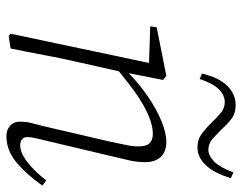

<svg xmlns="http://www.w3.org/2000/svg" viewBox="-98 -643 754 598"><g transform="rotate(90 279.0 -344.0)"><path d="M131 0 92 6 85 0 176 -431 62 -435 65 -455 216 -485 229 -475 208 -368Q244 -403 282.5 -429Q321 -455 357.5 -470Q394 -485 421 -485Q453 -485 469 -467.5Q485 -450 485 -419Q485 -395 480 -372Q475 -349 468 -321L419 -114Q415 -97 411 -80.5Q407 -64 407 -53Q407 -30 433 -30Q456 -30 484.5 -52Q513 -74 542 -111L558 -99Q527 -54 488.5 -20.5Q450 13 404 13Q384 13 371.5 1.5Q359 -10 359 -28Q359 -47 362.5 -62Q366 -77 373 -103L421 -309Q426 -334 431 -357Q436 -380 436 -398Q436 -423 426 -433Q416 -443 397 -443Q363 -443 316.5 -418.5Q270 -394 202 -337L173 -208Q161 -156 151.5 -104.5Q142 -53 131 0ZM209 -596Q222 -650 248 -675.5Q274 -701 307 -701Q332 -701 348 -689.5Q364 -678 381 -659Q401 -639 414.5 -627.5Q428 -616 447 -616Q465 -616 483.5 -634.5Q502 -653 517 -694L535 -686Q519 -634 494.5 -608Q470 -582 439 -582Q416 -582 399.5 -593.5Q383 -605 364 -624Q345 -644 330.5 -655.5Q316 -667 298 -667Q277 -667 258.5 -649Q240 -631 226 -589Z"/></g></svg>

Font: Source Serif Pro Light
Style: Italic
Weight: 300
Italic angle: -12°
Designer: Frank Grießhammer
Foundry: Adobe Systems Incorporated
Version: Version 3.001;hotconv 1.0.111;makeotfexe 2.5.65597